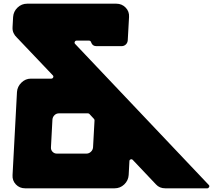

<svg xmlns="http://www.w3.org/2000/svg" viewBox="-20 -1018 1198 1040"><path d="M677 -70Q675 -40 653 -19Q631 2 601 2H116Q86 2 66 -19Q46 -40 48 -70L72 -520Q74 -549 96 -570.5Q118 -592 147 -592H257Q265 -592 268 -598.5Q271 -605 266 -610L71 -815Q60 -825 53.5 -839Q47 -853 48 -870V-871L51 -926Q53 -956 75 -977Q97 -998 127 -998H610Q640 -998 660.5 -977Q681 -956 679 -926L672 -800Q671 -786 661.5 -777Q652 -768 638 -768H502Q481 -768 474 -788Q471 -798 462 -798H395Q388 -798 385 -791.5Q382 -785 387 -780L1111 -16Q1116 -11 1112.5 -4.5Q1109 2 1103 2H875Q844 2 825 -19L699 -152Q694 -157 687.5 -154.5Q681 -152 681 -145ZM464 -401Q461 -404 456 -404H299Q285 -404 275 -394Q265 -384 264 -370L256 -220Q255 -206 264.5 -196Q274 -186 288 -186H448Q462 -186 472.5 -196Q483 -206 484 -220L492 -366Q492 -371 489 -374Z"/></svg>

Font: d puntillas B to tiptoe
Style: Regular
Weight: 400
Designer: deFharo
Foundry: deFharo.com
Version: Version 1.001 2012